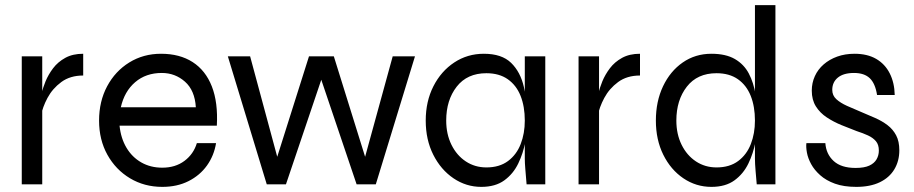

<svg xmlns="http://www.w3.org/2000/svg" viewBox="-20 -720 3570 750"><path d="M65 -500H145V0H65ZM305 -425Q254 -425 219.5 -399.5Q185 -374 165.5 -337.5Q146 -301 140 -267L139 -325Q139 -334 143 -355Q147 -376 158 -402.5Q169 -429 187.5 -453.5Q206 -478 235 -494Q264 -510 305 -510Z M749 -161H824Q816 -112 788.5 -73.5Q761 -35 716.5 -12.5Q672 10 614 10Q544 10 488 -23.5Q432 -57 399.5 -115.5Q367 -174 367 -249Q367 -324 398.5 -383Q430 -442 485 -476Q540 -510 609 -510Q682 -510 732.5 -477.5Q783 -445 807.5 -382.5Q832 -320 827 -229H447Q452 -180 474 -143Q496 -106 532 -85.5Q568 -65 614 -65Q665 -65 700.5 -91.5Q736 -118 749 -161ZM612 -435Q550 -435 508 -399Q466 -363 452 -301H745Q741 -367 702.5 -401Q664 -435 612 -435Z M1417 -73 1397 -74 1514 -500H1601L1448 0H1373L1225 -438H1245L1097 0H1022L870 -500H957L1072 -74L1052 -73L1187 -500H1284Z M1860 10Q1801 10 1751.5 -23.5Q1702 -57 1672.5 -115.5Q1643 -174 1643 -249Q1643 -324 1673 -383Q1703 -442 1754.5 -476Q1806 -510 1870 -510Q1940 -510 1976.5 -474.5Q2013 -439 2026.5 -380Q2040 -321 2040 -249Q2040 -211 2032 -166.5Q2024 -122 2004.5 -81.5Q1985 -41 1950 -15.5Q1915 10 1860 10ZM1880 -66Q1931 -66 1964.5 -91Q1998 -116 2014 -157.5Q2030 -199 2030 -249Q2030 -304 2013.5 -345.5Q1997 -387 1963.5 -410.5Q1930 -434 1880 -434Q1805 -434 1764 -381.5Q1723 -329 1723 -249Q1723 -196 1743.5 -154.5Q1764 -113 1799.5 -89.5Q1835 -66 1880 -66ZM2030 -500H2110V0H2037Q2037 0 2035.5 -18Q2034 -36 2032 -60Q2030 -84 2030 -100Z M2240 -500H2320V0H2240ZM2480 -425Q2429 -425 2394.5 -399.5Q2360 -374 2340.5 -337.5Q2321 -301 2315 -267L2314 -325Q2314 -334 2318 -355Q2322 -376 2333 -402.5Q2344 -429 2362.5 -453.5Q2381 -478 2410 -494Q2439 -510 2480 -510Z M2759 10Q2699 10 2649.5 -23.5Q2600 -57 2571 -115.5Q2542 -174 2542 -249Q2542 -324 2570 -383Q2598 -442 2647 -476Q2696 -510 2759 -510Q2815 -510 2850.5 -489.5Q2886 -469 2905 -433Q2924 -397 2931.5 -350Q2939 -303 2939 -249Q2939 -211 2931 -166.5Q2923 -122 2903.5 -81.5Q2884 -41 2849 -15.5Q2814 10 2759 10ZM2779 -66Q2830 -66 2863.5 -91Q2897 -116 2913 -157.5Q2929 -199 2929 -249Q2929 -304 2912.5 -345.5Q2896 -387 2862.5 -410.5Q2829 -434 2779 -434Q2704 -434 2663 -381.5Q2622 -329 2622 -249Q2622 -196 2642.5 -154.5Q2663 -113 2698.5 -89.5Q2734 -66 2779 -66ZM2929 -700H3009V0H2936Q2934 -22 2931.5 -52Q2929 -82 2929 -100Z M3130 -161H3204Q3207 -118 3236.5 -91Q3266 -64 3322 -64Q3356 -64 3375.5 -73Q3395 -82 3404 -97.5Q3413 -113 3413 -132Q3413 -155 3401.5 -168.5Q3390 -182 3370.5 -191Q3351 -200 3326 -208Q3297 -219 3266.5 -231.5Q3236 -244 3209.5 -261.5Q3183 -279 3167 -304.5Q3151 -330 3151 -366Q3151 -396 3163 -422.5Q3175 -449 3197.5 -468.5Q3220 -488 3250.5 -499Q3281 -510 3318 -510Q3368 -510 3402.5 -490Q3437 -470 3455.5 -433.5Q3474 -397 3475 -349H3406Q3399 -394 3377.5 -414.5Q3356 -435 3316 -435Q3275 -435 3253 -417Q3231 -399 3231 -369Q3231 -347 3247 -332.5Q3263 -318 3288.5 -306.5Q3314 -295 3343 -283Q3372 -271 3399 -259Q3426 -247 3447 -231Q3468 -215 3480.5 -191.5Q3493 -168 3493 -133Q3493 -91 3473.5 -58.5Q3454 -26 3416.5 -8Q3379 10 3325 10Q3276 10 3241.5 -2.5Q3207 -15 3184 -35.5Q3161 -56 3148.5 -79Q3136 -102 3132 -124Q3128 -146 3130 -161Z"/></svg>

Font: Syne
Style: Regular
Weight: 400
Designer: Lucas Descroix
Foundry: Bonjour Monde
Version: Version 2.200